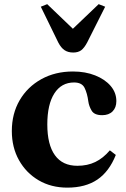

<svg xmlns="http://www.w3.org/2000/svg" viewBox="-20 -870 591 901"><path d="M296 10.5Q220 10.5 161.2 -24Q102.5 -58.5 69 -118.5Q35.5 -178.5 35.5 -255Q35.5 -336.5 72.2 -399.5Q109 -462.5 174 -498.5Q239 -534.5 322.5 -534.5Q380.5 -534.5 426.5 -516.2Q472.5 -498 499.2 -466.8Q526 -435.5 526 -395.5Q526 -365 508.2 -347.2Q490.5 -329.5 459.5 -329.5Q422.5 -329.5 410 -350.8Q397.5 -372 394.5 -394Q389.5 -432 377 -457.5Q364.5 -483 327.5 -483Q268 -483 235 -431.5Q202 -380 202 -286Q202 -191 237.8 -141.5Q273.5 -92 343 -92Q390.5 -92 427.2 -109.8Q464 -127.5 495.5 -164.5L523.5 -143Q492.5 -65 436.8 -27.2Q381 10.5 296 10.5ZM323.5 -623.5Q299.5 -623.5 283 -634.5Q266.5 -645.5 253.5 -670.5L171.5 -838.5L201.5 -850.5L322 -735L443 -850.5L473.5 -838.5L389 -670.5Q375 -644.5 360.8 -634Q346.5 -623.5 323.5 -623.5Z"/></svg>

Font: Libre Caslon Text
Style: Regular
Weight: 400
Designer: Pablo Impallari, Rodrigo Fuenzalida, Katja Schimmel
Foundry: Pablo Impallari, Rodrigo Fuenzalida
Version: Version 2.000